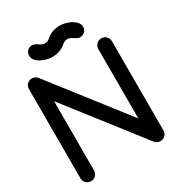

<svg xmlns="http://www.w3.org/2000/svg" viewBox="-228 -1128 1159 1264"><g transform="rotate(-30 351.5 -495.5)"><path d="M37.6 -51.8V-729.5Q37.6 -740.2 41.5 -749.8Q45.4 -759.3 52.5 -766.4Q59.6 -773.4 68.8 -777.3Q78.1 -781.2 89.4 -781.2Q112.3 -781.2 129.4 -762.2L564.9 -202.1V-729.5Q564.9 -751 580.1 -766.1Q595.2 -781.2 616.7 -781.2Q638.2 -781.2 653.3 -766.1Q668.5 -751 668.5 -729.5V-51.8Q668.5 -40.5 664.6 -31.2Q660.6 -22 653.6 -14.9Q646.5 -7.8 637 -3.9Q627.4 0 616.7 0Q593.8 0 577.1 -18.1L141.1 -578.1V-51.8Q141.1 -30.3 126 -15.1Q110.8 0 89.4 0Q67.9 0 52.7 -15.1Q37.6 -30.3 37.6 -51.8ZM277.8 -835.4Q259.3 -835.4 236.8 -840.8Q214.4 -846.2 194.6 -856.9Q174.8 -867.7 161.6 -883.1Q148.4 -898.4 148.4 -918.9Q148.9 -941.9 163.6 -955.8Q178.2 -969.7 199.2 -969.7Q216.8 -969.7 238.8 -953.6Q260.7 -937.5 279.8 -937.5Q300.8 -937.5 315.4 -950.7Q357.9 -990.7 422.4 -990.7Q440.4 -990.7 463.1 -985.1Q485.8 -979.5 505.4 -968.8Q524.9 -958 538.3 -942.4Q551.8 -926.8 551.8 -907.2Q551.8 -885.3 536.9 -870.8Q522 -856.4 500.5 -856.4Q484.9 -856.4 461.7 -872.6Q438.5 -888.7 420.9 -888.7Q400.9 -888.7 384.8 -875.5Q340.8 -835.4 277.8 -835.4Z"/></g></svg>

Font: Comfortaa
Style: Bold
Weight: 700
Designer: Johan Aakerlund
Foundry: Johan Aakerlund
Version: Version 2.001; ttfautohint (v1.4.1)